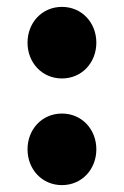

<svg xmlns="http://www.w3.org/2000/svg" viewBox="-20 -526 360 558"><path d="M160 -298C218 -298 260 -344 260 -402C260 -460 218 -506 160 -506C102 -506 60 -460 60 -402C60 -344 102 -298 160 -298ZM160 12C218 12 260 -34 260 -92C260 -150 218 -196 160 -196C102 -196 60 -150 60 -92C60 -34 102 12 160 12Z"/></svg>

Font: Source Sans Pro Black
Style: Regular
Weight: 900
Designer: Paul D. Hunt
Foundry: Adobe Systems Incorporated
Version: Version 3.006;hotconv 1.0.111;makeotfexe 2.5.65597